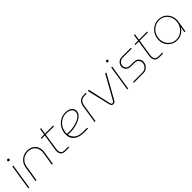

<svg xmlns="http://www.w3.org/2000/svg" viewBox="371 -2153 3645 3645"><g transform="rotate(-45 2194.0 -330.5)"><path d="M45 0 125 -510H150L70 0ZM157 -622Q146 -622 139 -629.5Q132 -637 132 -648Q132 -654 135.5 -660Q139 -666 146 -670Q153 -674 161 -674Q171 -674 178 -667.5Q185 -661 185 -651Q185 -641 180 -634.5Q175 -628 168.5 -625Q162 -622 157 -622Z M240 0 288 -308Q300 -382 337.5 -429.5Q375 -477 426.5 -500Q478 -523 532 -523Q599 -523 648 -496Q697 -469 723.5 -422Q750 -375 750 -315Q750 -305 749.5 -294.5Q749 -284 747 -273L704 0H679L721 -271Q723 -282 723.5 -292Q724 -302 724 -312Q724 -395 672.5 -447.5Q621 -500 531 -500Q483 -500 437 -480Q391 -460 358 -416.5Q325 -373 314 -304L265 0Z M1045 0Q981 0 951.5 -31.5Q922 -63 922 -118Q922 -136 925 -157L1000 -638H1025L950 -157Q947 -138 947 -120Q947 -76 969.5 -49.5Q992 -23 1047 -23H1145L1142 0ZM886 -487 890 -510H1226L1222 -487Z M1548 0Q1464 0 1401.5 -24.5Q1339 -49 1304 -98Q1269 -147 1269 -221Q1269 -284 1291 -338.5Q1313 -393 1352.5 -434.5Q1392 -476 1445.5 -499.5Q1499 -523 1562 -523Q1615 -523 1653.5 -506.5Q1692 -490 1713.5 -461.5Q1735 -433 1735 -395Q1735 -345 1701 -306Q1667 -267 1612 -240.5Q1557 -214 1491.5 -200Q1426 -186 1362 -186Q1346 -186 1329.5 -187Q1313 -188 1298 -190Q1309 -118 1368.5 -71Q1428 -24 1549 -24H1650L1648 0ZM1296 -213Q1310 -212 1325 -211Q1340 -210 1354 -210Q1417 -210 1480 -222Q1543 -234 1595 -257Q1647 -280 1678 -314Q1709 -348 1709 -393Q1709 -441 1667.5 -471Q1626 -501 1559 -501Q1486 -501 1425.5 -464Q1365 -427 1330 -363Q1295 -299 1296 -218Q1296 -217 1296 -216Q1296 -215 1296 -213Z M1825 0 1882 -365Q1893 -437 1934 -473.5Q1975 -510 2050 -510H2102L2098 -487H2053Q1985 -487 1951 -456.5Q1917 -426 1906 -358L1850 0Z M2318 13Q2297 13 2282.5 -0.5Q2268 -14 2260 -45L2151 -510H2181L2285 -45Q2290 -25 2299.5 -18Q2309 -11 2319 -11Q2341 -11 2361 -47L2619 -510H2650L2388 -41Q2372 -11 2355 1Q2338 13 2318 13Z M2701 0 2781 -510H2806L2726 0ZM2813 -622Q2802 -622 2795 -629.5Q2788 -637 2788 -648Q2788 -654 2791.5 -660Q2795 -666 2802 -670Q2809 -674 2817 -674Q2827 -674 2834 -667.5Q2841 -661 2841 -651Q2841 -641 2836 -634.5Q2831 -628 2824.5 -625Q2818 -622 2813 -622Z M2877 0 2881 -23H3129Q3174 -23 3204.5 -43Q3235 -63 3250.5 -94Q3266 -125 3266 -157Q3266 -197 3237 -227.5Q3208 -258 3146 -258H3067Q3019 -258 2988 -275Q2957 -292 2942 -319Q2927 -346 2927 -376Q2927 -409 2943.5 -440Q2960 -471 2991.5 -490.5Q3023 -510 3068 -510H3310L3306 -487H3070Q3033 -487 3007 -470.5Q2981 -454 2967.5 -429Q2954 -404 2954 -377Q2954 -340 2981.5 -311Q3009 -282 3069 -282H3145Q3197 -282 3229.5 -264.5Q3262 -247 3277.5 -218.5Q3293 -190 3293 -158Q3293 -120 3274 -83.5Q3255 -47 3219 -23.5Q3183 0 3132 0Z M3566 0Q3502 0 3472.5 -31.5Q3443 -63 3443 -118Q3443 -136 3446 -157L3521 -638H3546L3471 -157Q3468 -138 3468 -120Q3468 -76 3490.5 -49.5Q3513 -23 3568 -23H3666L3663 0ZM3407 -487 3411 -510H3747L3743 -487Z M4031 13Q3962 13 3906 -21Q3850 -55 3817 -112.5Q3784 -170 3784 -239Q3784 -299 3805 -350.5Q3826 -402 3863.5 -440.5Q3901 -479 3950 -501Q3999 -523 4055 -523Q4111 -523 4157.5 -502.5Q4204 -482 4237.5 -445Q4271 -408 4288.5 -359Q4306 -310 4303 -253Q4302 -240 4300 -227.5Q4298 -215 4295 -203L4263 0H4237L4257 -115H4256Q4219 -57 4162 -22Q4105 13 4031 13ZM4031 -9Q4098 -9 4152 -42Q4206 -75 4240 -131Q4274 -187 4278 -255Q4282 -326 4253 -381.5Q4224 -437 4172.5 -469Q4121 -501 4055 -501Q3988 -501 3932 -466.5Q3876 -432 3842.5 -373Q3809 -314 3809 -240Q3809 -176 3838.5 -123.5Q3868 -71 3918 -40Q3968 -9 4031 -9Z"/></g></svg>

Font: MuseoModerno Thin Thin
Style: Italic
Weight: 250
Italic angle: -9°
Version: Version 1.003